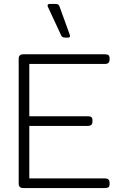

<svg xmlns="http://www.w3.org/2000/svg" viewBox="-20 -956 622 976"><path d="M291 -776 224 -920Q222 -923 222 -928Q222 -936 234 -936H261Q271 -936 275.5 -933Q280 -930 283 -922L334 -781L336 -773Q336 -765 326 -765H311Q303 -765 298.5 -767.5Q294 -770 291 -776ZM75 -23V-657Q75 -680 98 -680H514Q526 -680 531.5 -675.5Q537 -671 537 -660V-653Q537 -631 514 -631H129V-365H427Q439 -365 444.5 -360.5Q450 -356 450 -345V-338Q450 -316 427 -316H129V-49H514Q537 -49 537 -27V-20Q537 -9 531.5 -4.5Q526 0 514 0H98Q75 0 75 -23Z"/></svg>

Font: Mitr ExtraLight
Style: Regular
Weight: 250
Designer: Thanarat Vachiruckul
Foundry: Cadson Demak Co.,Ltd.
Version: Version 1.000